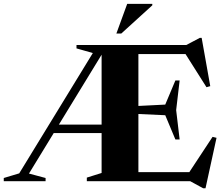

<svg xmlns="http://www.w3.org/2000/svg" viewBox="-42 -938 1157 994"><path d="M226.5 -249V-293H531.5V-249ZM464 -705H498.5V-678.5L108 -39.5L194 -16.5V0H-22.5V-16.5L57.5 -40.5ZM354 -687.5V-705H476L447 -661ZM888 -521.5 870 -368 888 -216H866L813.5 -341.5L614.5 -350.5V-386.5L813.5 -396.5L866 -521.5ZM1046.5 -492 1027 -486.5 904 -681 977 -658H570V-705H922.5L992.5 -742H1002ZM925 -27 1058.5 -229.5 1079 -224.5 1022 36.5H1009.5L942.5 0H570V-47H989.5ZM407.5 0V-18.5L484 -42.5V-705H674.5V0ZM560.5 -764.5 616.5 -918H746.5V-910.5L586 -764.5Z"/></svg>

Font: Newsreader 60pt
Style: Bold
Weight: 700
Designer: Hugues Gentile
Foundry: Production Type
Version: Version 1.003